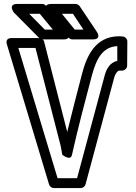

<svg xmlns="http://www.w3.org/2000/svg" viewBox="-20 -929 690 974"><path d="M288 -188 296 -144C296 -144 338 -110 345 -143C375 -278 410 -409 445 -542C468 -629 499 -691 575 -695V-620C533 -611 518 -572 511 -546L371 -25H272L73 -686H160ZM321 -260 204 -717C202 -727 191 -736 179 -736H39C4 -736 14 -706 15 -704L229 7C232 17 242 25 253 25H390C400 25 411 17 414 6L559 -534C566 -559 578 -571 587 -571H600C612 -571 625 -582 625 -596L626 -719C626 -731 616 -743 602 -744L585 -745H584C463 -745 419 -643 396 -554C370 -455 346 -361 321 -260ZM248 -779H207L128 -859H182ZM301 -729C351 -729 320 -770 320 -770L213 -900C208 -906 201 -909 194 -909H68C18 -909 50 -866 50 -866L179 -736C183 -732 190 -729 197 -729ZM403 -779H359L294 -859H350ZM450 -729C499 -729 471 -768 471 -768L384 -898C380 -904 371 -909 363 -909H241C191 -909 221 -868 221 -868L328 -738C333 -732 341 -729 348 -729Z"/></svg>

Font: Asimov
Style: NarOu
Weight: 500
Designer: Google
Version: Version 2.000980; 2014